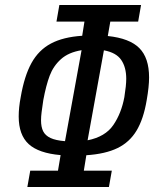

<svg xmlns="http://www.w3.org/2000/svg" viewBox="-20 -745 640 765"><path d="M530.5 -659H419.5L409.5 -601.5Q496 -592.5 535 -553.5Q574 -514.5 574 -436.5Q574 -400 564.5 -346Q552 -271 524.2 -224.8Q496.5 -178.5 448.2 -155Q400 -131.5 324 -126.5L314 -65H425.5L414 0H89L100.5 -65H211L221.5 -127Q134 -134.5 94.2 -171Q54.5 -207.5 54.5 -281Q54.5 -316.5 62.5 -358Q77 -442.5 105.5 -494Q134 -545.5 182.8 -571.5Q231.5 -597.5 307.5 -602.5L316.5 -659H205L216.5 -725H542ZM143.5 -265.5Q143.5 -239 152 -222Q160.5 -205 181.2 -195.2Q202 -185.5 239 -182.5L305 -545Q253 -536.5 222.8 -509.2Q192.5 -482 178 -443.5Q163.5 -405 152.5 -346Q148 -316.5 145.8 -298.5Q143.5 -280.5 143.5 -265.5ZM475.5 -358Q483 -405 483 -431Q483 -477 463 -506.2Q443 -535.5 394 -544.5L329 -186Q399.5 -200 431.5 -246.8Q463.5 -293.5 475.5 -358Z"/></svg>

Font: JuliaMono Italic
Style: Regular
Weight: 400
Italic angle: -9°
Monospace: yes
Designer: cormullion
Foundry: corm
Version: Version 0.049; ttfautohint (v1.8.4)